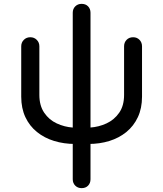

<svg xmlns="http://www.w3.org/2000/svg" viewBox="-20 -741 846 995"><path d="M420 5 447 -80Q492 -83 532 -101.5Q572 -120 597.5 -156.5Q623 -193 623 -249V-501Q623 -521 636 -534.5Q649 -548 670 -548Q690 -548 703 -534.5Q716 -521 716 -501V-240Q716 -180 694.5 -134Q673 -88 635 -57Q597 -26 547 -10.5Q497 5 439 5ZM369 5Q311 5 260.5 -10.5Q210 -26 171.5 -57Q133 -88 111.5 -134Q90 -180 90 -240V-501Q90 -521 103.5 -534.5Q117 -548 137 -548Q157 -548 170.5 -534.5Q184 -521 184 -501V-249Q184 -194 209 -157Q234 -120 274 -101.5Q314 -83 357 -80H386ZM403 234Q383 234 370 221Q357 208 357 188V-675Q357 -695 370 -708Q383 -721 403 -721Q424 -721 436.5 -708Q449 -695 449 -675V188Q449 208 436.5 221Q424 234 403 234Z"/></svg>

Font: Comfortaa SemiBold
Style: Regular
Weight: 600
Designer: Johan Aakerlund
Foundry: Johan Aakerlund
Version: Version 3.104; ttfautohint (v1.8.1.43-b0c9)